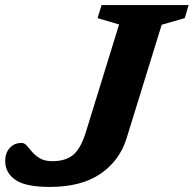

<svg xmlns="http://www.w3.org/2000/svg" viewBox="-56 -727 763 757"><path d="M443 -181.5Q415.5 -93 339.8 -41.5Q264 10 140.5 10Q44.5 10 4.5 -18Q-35.5 -46 -35.5 -92.5Q-35.5 -123.5 -17.8 -143.5Q0 -163.5 29.5 -163.5Q40 -163.5 49.5 -152.8Q59 -142 71 -127.8Q83 -113.5 101.8 -102.5Q120.5 -91.5 150.5 -91.5Q201.5 -91.5 231.8 -115.8Q262 -140 282.5 -206L413.5 -630.5L328.5 -655.5L344.5 -707H687.5L672.5 -655.5L581.5 -629.5Z"/></svg>

Font: Newsreader 6pt SemiBold
Style: Italic
Weight: 600
Italic angle: -17°
Designer: Hugues Gentile
Foundry: Production Type
Version: Version 1.003; ttfautohint (v1.8.3)